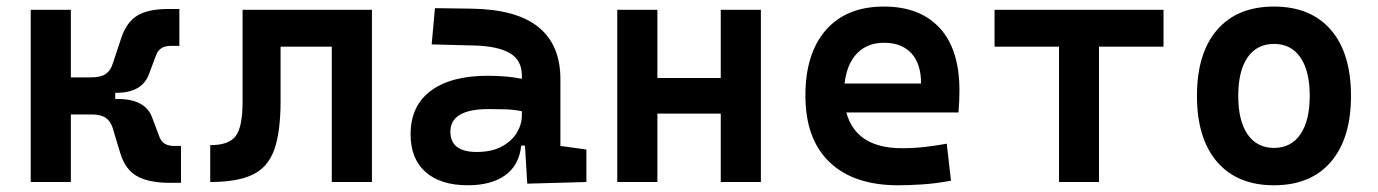

<svg xmlns="http://www.w3.org/2000/svg" viewBox="-20 -547 4142 577"><path d="M72.3 0V-517.6H192.9V-314.5H253.9Q282.7 -314.5 297.4 -324.5Q312 -334.5 318.4 -354.5L344.7 -433.6Q360.8 -481.4 393.6 -500.7Q426.3 -520 485.4 -520H519V-409.2H493.2Q460 -409.2 449.7 -382.8L428.2 -325.7Q408.2 -268.1 329.6 -268.1H326.2V-249.5H334.5Q418 -249.5 438 -191.9L459.5 -134.8Q469.7 -108.4 502.9 -108.4H523.9V2.4H490.2Q427.7 2.4 392.6 -17.1Q357.4 -36.6 342.3 -84L318.4 -163.1Q312 -183.1 297.4 -193.1Q282.7 -203.1 253.9 -203.1H192.9V0Z M611.8 0V-110.8Q668 -110.8 688.5 -138.4Q709 -166 709 -241.2V-517.6H1097.7V0H977.1V-406.7H823.2V-244.6Q823.2 -150.4 804.2 -97.2Q785.2 -43.9 739 -22Q692.9 0 611.8 0Z M1564.5 4.9 1557.6 -109.4H1546.4Q1540 -49.8 1497.8 -20Q1455.6 9.8 1386.2 9.8Q1304.2 9.8 1259 -30Q1213.9 -69.8 1213.9 -143.6Q1213.9 -228.5 1274.4 -273.9Q1335 -319.3 1445.8 -319.3Q1504.9 -319.3 1548.3 -310.1V-320.3Q1548.3 -365.7 1512.7 -387Q1477.1 -408.2 1406.2 -410.2L1277.3 -413.6L1287.1 -522.5L1396.5 -521Q1532.2 -519 1598.1 -465.6Q1664.1 -412.1 1664.1 -309.6V-108.4L1742.2 -97.7V0ZM1548.3 -212.9Q1522 -217.8 1498.3 -218.5Q1474.6 -219.2 1448.7 -219.2Q1333.5 -219.2 1333.5 -151.4Q1333.5 -90.3 1412.6 -90.3Q1458 -90.3 1488 -106.7Q1518.1 -123 1533.2 -148.2Q1548.3 -173.3 1548.3 -200.2Z M2146 0V-205.6H1955.6V0H1835V-517.6H1955.6V-312.5H2146V-517.6H2266.6V0Z M2679.2 9.8Q2545.4 9.8 2472.9 -59.8Q2400.4 -129.4 2400.4 -259.8Q2400.4 -386.7 2462.2 -457Q2523.9 -527.3 2636.2 -527.3Q2744.6 -527.3 2804 -462.9Q2863.3 -398.4 2863.3 -275.9Q2863.3 -240.7 2860.4 -209H2523.4Q2552.7 -101.6 2690.9 -101.6Q2725.1 -101.6 2758.1 -105.2Q2791 -108.9 2825.2 -115.2L2837.9 -3.9Q2789.6 4.9 2749.8 7.3Q2710 9.8 2679.2 9.8ZM2518.1 -295.9H2748Q2748 -355.5 2718.8 -387Q2689.5 -418.5 2637.2 -418.5Q2586.4 -418.5 2555.7 -386.7Q2524.9 -355 2518.1 -295.9Z M3162.6 0V-406.7H2968.8V-517.6H3476.6V-406.7H3282.7V0Z M3808.6 9.8Q3698.2 9.8 3637.7 -60.5Q3577.1 -130.9 3577.1 -258.8Q3577.1 -387.2 3637.7 -457.3Q3698.2 -527.3 3808.6 -527.3Q3918.9 -527.3 3979.5 -457.3Q4040 -387.2 4040 -258.8Q4040 -130.9 3979.5 -60.5Q3918.9 9.8 3808.6 9.8ZM3808.6 -102.5Q3859.9 -102.5 3887.9 -143.3Q3916 -184.1 3916 -258.8Q3916 -334 3887.9 -374.5Q3859.9 -415 3808.6 -415Q3757.3 -415 3729.2 -374.5Q3701.2 -334 3701.2 -258.8Q3701.2 -184.1 3729.2 -143.3Q3757.3 -102.5 3808.6 -102.5Z"/></svg>

Font: Cascadia Code SemiBold
Style: Regular
Weight: 600
Monospace: yes
Designer: Aaron Bell
Foundry: Saja Typeworks
Version: Version 2404.023; ttfautohint (v1.8.4)